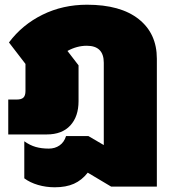

<svg xmlns="http://www.w3.org/2000/svg" viewBox="-20 -570 720 814"><path d="M83 186V29Q107 46 131.5 53Q156 60 187 60Q213 60 232.5 46.5Q252 33 260 7H355L420 45V-304Q420 -376 348 -376Q306 -376 266 -354L313 -293V-141Q313 -76 278 -38Q243 0 178 0H15V-148H51Q71 -148 79.5 -156.5Q88 -165 88 -184V-299L18 -390Q74 -465 160 -507.5Q246 -550 349 -550Q491 -550 568 -489Q645 -428 645 -321V221H451L352 162Q327 194 293.5 209Q260 224 212 224Q175 224 141 214Q107 204 83 186Z"/></svg>

Font: Prompt Black
Style: Regular
Weight: 900
Designer: Katatrad Team
Foundry: CadsonDemak
Version: Version 1.001